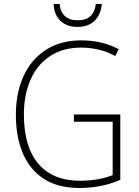

<svg xmlns="http://www.w3.org/2000/svg" viewBox="-20 -926 690 956"><path d="M348 -356H579V-31Q533 -10 480.5 0Q428 10 375 10Q270 10 200 -34.5Q130 -79 94.5 -161Q59 -243 59 -355Q59 -463 97 -546.5Q135 -630 208 -677.5Q281 -725 385 -725Q435 -725 481.5 -714.5Q528 -704 571 -681L554 -647Q511 -670 468.5 -679.5Q426 -689 384 -689Q293 -689 229 -646.5Q165 -604 132 -529Q99 -454 99 -356Q99 -195 171 -110.5Q243 -26 379 -26Q427 -26 467.5 -33.5Q508 -41 541 -54V-320H348ZM487 -906Q482 -853 451 -822.5Q420 -792 366 -792Q313 -792 281.5 -821.5Q250 -851 247 -906H277Q280 -868 302.5 -846.5Q325 -825 367 -825Q409 -825 431 -846.5Q453 -868 457 -906Z"/></svg>

Font: Noto Sans Sinhala UI SemiCondensed ExtraLight
Style: Regular
Weight: 200
Width: 4
Designer: Jelle Bosma - Monotype Design Team
Foundry: Monotype Imaging Inc.
Version: Version 2.006; ttfautohint (v1.8.4.7-5d5b)